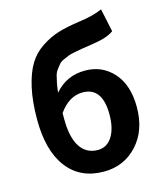

<svg xmlns="http://www.w3.org/2000/svg" viewBox="-123 -920 876 1026"><g transform="rotate(-15 315.5 -407.0)"><path d="M191.4 -345.7V-313.5Q191.4 -210.9 225.6 -158.7Q259.8 -106.4 323.2 -106.4Q374 -106.4 402.8 -151.9Q431.6 -197.3 431.6 -274.4Q431.6 -424.8 322.3 -424.8Q247.1 -424.8 191.4 -345.7ZM533.2 -828.1 560.5 -700.2Q525.4 -671.9 433.6 -659.2Q398.4 -654.3 381.8 -651.4Q365.2 -648.4 339.4 -643.6Q313.5 -638.7 301.8 -633.8Q290 -628.9 272.5 -621.1Q254.9 -613.3 247.1 -603.5Q239.3 -593.8 228.5 -580.1Q217.8 -566.4 212.9 -548.3Q208 -530.3 203.6 -507.8Q199.2 -485.4 196.3 -457Q261.7 -534.2 365.2 -534.2Q460 -534.2 521.5 -465.3Q583 -396.5 583 -274.4Q583 -145.5 509.8 -65.9Q436.5 13.7 325.2 13.7Q194.3 13.7 122.6 -80.6Q50.8 -174.8 50.8 -346.7Q50.8 -448.2 67.9 -523.4Q85 -598.6 113.8 -646Q142.6 -693.4 189.9 -724.6Q237.3 -755.9 286.1 -770.5Q335 -785.2 404.3 -794.9Q481.4 -804.7 533.2 -828.1Z"/></g></svg>

Font: Nasu
Style: Bold
Weight: 700
Designer: Ryoko NISHIZUKA (kana &amp; ideographs); Paul D. Hunt (Latin, Greek &amp; Cyrillic); Wenlong ZHANG (bopomofo); Sandoll C
Version: Version 2014.1215